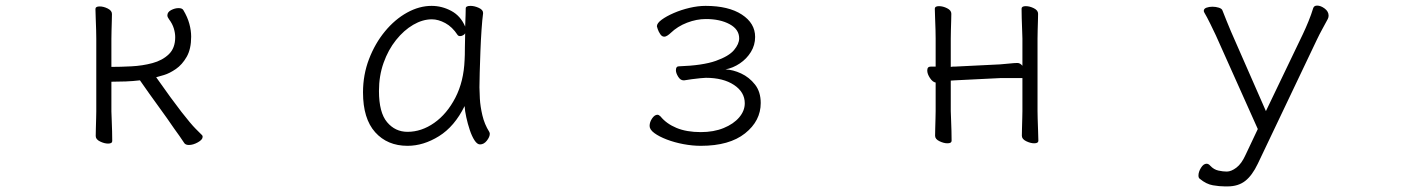

<svg xmlns="http://www.w3.org/2000/svg" viewBox="-20 -505 5040 686"><path d="M324 -366Q324 -376 323.5 -397Q323 -418 322 -440Q321 -462 321 -473Q321 -482 336 -482Q350 -482 365 -474.5Q380 -467 380 -455Q380 -447 379.5 -430.5Q379 -414 378.5 -396Q378 -378 378 -366V-266Q410 -266 449.5 -268Q489 -270 524.5 -279.5Q560 -289 583 -311Q606 -333 606 -372Q606 -387 601 -403.5Q596 -420 584 -436Q578 -444 578 -450Q578 -462 591.5 -469Q605 -476 618 -476Q631 -476 635 -469Q650 -444 656.5 -420Q663 -396 663 -374Q663 -330 647 -302Q631 -274 608.5 -258.5Q586 -243 566 -237Q546 -231 538 -229Q595 -148 628.5 -105Q662 -62 679 -45Q696 -28 700 -24Q704 -21 704 -16Q704 -6 687 3.5Q670 13 655 13Q644 13 639 7Q631 -5 621 -19.5Q611 -34 602 -46Q579 -80 546.5 -124.5Q514 -169 480 -218Q455 -215 429 -214Q403 -213 378 -213V-107Q378 -101 379 -80Q380 -59 380.5 -36Q381 -13 381 -1Q381 8 366 8Q353 8 337.5 0.5Q322 -7 322 -19Q322 -27 322.5 -45.5Q323 -64 323.5 -82Q324 -100 324 -107Z M1706 -457Q1703 -435 1700.5 -398.5Q1698 -362 1696.5 -321.5Q1695 -281 1694 -246Q1693 -211 1693 -193Q1693 -180 1694.5 -152.5Q1696 -125 1703.5 -93Q1711 -61 1728 -34Q1730 -30 1730 -27Q1730 -16 1719.5 -2.5Q1709 11 1695 11Q1685 11 1675.5 -3.5Q1666 -18 1658.5 -40.5Q1651 -63 1646 -86Q1641 -109 1640 -126Q1604 -53 1548.5 -18.5Q1493 16 1436 16Q1364 16 1320.5 -32.5Q1277 -81 1277 -175Q1277 -238 1298.5 -294Q1320 -350 1355.5 -393Q1391 -436 1434.5 -460Q1478 -484 1522 -484Q1559 -484 1592.5 -466Q1626 -448 1642 -410Q1643 -433 1643.5 -450.5Q1644 -468 1644 -475Q1644 -484 1661 -484Q1675 -484 1690.5 -477Q1706 -470 1706 -459ZM1642 -386Q1640 -382 1634.5 -379Q1629 -376 1624 -376Q1618 -376 1615 -380Q1596 -409 1571 -422.5Q1546 -436 1523 -436Q1490 -436 1456.5 -416.5Q1423 -397 1395 -362Q1367 -327 1350.5 -280.5Q1334 -234 1334 -180Q1334 -103 1363 -68.5Q1392 -34 1436 -34Q1486 -34 1531.5 -66Q1577 -98 1607 -156Q1637 -214 1640 -291Q1641 -306 1641 -333.5Q1641 -361 1642 -386Z M2422 -218Q2411 -218 2403 -231Q2395 -244 2395 -254Q2395 -268 2405 -268Q2491 -271 2537.5 -287.5Q2584 -304 2602.5 -326Q2621 -348 2621 -368Q2621 -400 2587 -418.5Q2553 -437 2502 -437Q2469 -437 2435 -424Q2401 -411 2376 -387Q2372 -383 2365.5 -378.5Q2359 -374 2353 -374Q2345 -374 2339 -383Q2333 -392 2330 -401Q2327 -410 2327 -411Q2327 -422 2344 -434.5Q2361 -447 2387.5 -458.5Q2414 -470 2444 -477Q2474 -484 2501 -484Q2583 -484 2630.5 -453Q2678 -422 2678 -373Q2678 -344 2663 -319.5Q2648 -295 2623.5 -278.5Q2599 -262 2572 -257Q2599 -256 2628 -242.5Q2657 -229 2677.5 -203Q2698 -177 2698 -137Q2698 -73 2642 -28.5Q2586 16 2484 16Q2454 16 2422 10Q2390 4 2362.5 -6.5Q2335 -17 2318 -29.5Q2301 -42 2301 -55Q2301 -69 2310 -82Q2319 -95 2329 -95Q2334 -95 2340 -89Q2361 -63 2397 -48Q2433 -33 2484 -33Q2530 -33 2565.5 -47.5Q2601 -62 2621 -85.5Q2641 -109 2641 -136Q2641 -176 2602.5 -201.5Q2564 -227 2502 -227Q2496 -227 2481.5 -225.5Q2467 -224 2451.5 -222Q2436 -220 2425 -218Z M3633 -226H3554L3392 -218Q3388 -218 3384.5 -217.5Q3381 -217 3377 -217V-108Q3377 -102 3378 -81Q3379 -60 3379.5 -37Q3380 -14 3380 -2Q3380 7 3365 7Q3352 7 3336.5 -0.5Q3321 -8 3321 -20Q3321 -28 3321.5 -46.5Q3322 -65 3322.5 -83Q3323 -101 3323 -108V-210Q3312 -212 3302.5 -226.5Q3293 -241 3293 -253Q3293 -267 3305 -267H3323V-367Q3323 -377 3322.5 -398Q3322 -419 3321 -441Q3320 -463 3320 -474Q3320 -483 3335 -483Q3349 -483 3364 -475.5Q3379 -468 3379 -456Q3379 -448 3378.5 -431.5Q3378 -415 3377.5 -397Q3377 -379 3377 -367V-266Q3381 -267 3384.5 -267Q3388 -267 3391 -267L3553 -275Q3568 -276 3586.5 -278Q3605 -280 3615 -280Q3625 -280 3633 -270V-367Q3633 -377 3632 -398Q3631 -419 3630.5 -441Q3630 -463 3630 -474Q3630 -483 3645 -483Q3659 -483 3674 -475.5Q3689 -468 3689 -456Q3689 -448 3688.5 -431.5Q3688 -415 3687.5 -397Q3687 -379 3687 -367V-108Q3687 -102 3687.5 -81Q3688 -60 3689 -37Q3690 -14 3690 -2Q3690 7 3675 7Q3662 7 3646.5 -0.5Q3631 -8 3631 -20Q3631 -28 3631.5 -46.5Q3632 -65 3632.5 -83Q3633 -101 3633 -108Z M4356 161Q4337 161 4313.5 157Q4290 153 4267 134Q4262 131 4262 122Q4262 109 4271 94.5Q4280 80 4291 80Q4298 80 4304 87Q4317 101 4333.5 104.5Q4350 108 4363 108Q4379 108 4397.5 94Q4416 80 4430 49L4474 -44L4324 -379Q4317 -394 4304.5 -419.5Q4292 -445 4283 -460Q4281 -464 4281 -466Q4281 -474 4290.5 -477.5Q4300 -481 4312 -481Q4324 -481 4335 -477.5Q4346 -474 4348 -467Q4355 -449 4362.5 -430.5Q4370 -412 4378 -393L4503 -108L4635 -383Q4645 -404 4655 -428.5Q4665 -453 4672 -476Q4675 -485 4686 -485Q4699 -485 4713 -474.5Q4727 -464 4727 -449Q4727 -443 4724 -437Q4716 -422 4705 -402Q4694 -382 4685 -363L4474 80Q4454 122 4429 141.5Q4404 161 4366 161Z"/></svg>

Font: Moon Stars Kai HW Light
Style: Regular
Weight: 300
Designer: GuiWonder
Version: Version 1.101